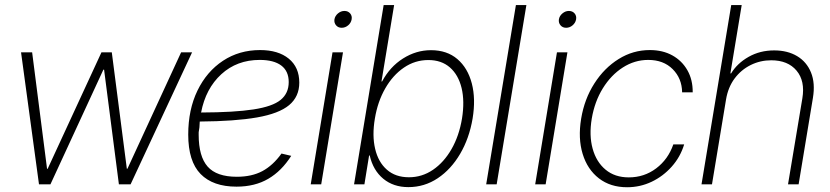

<svg xmlns="http://www.w3.org/2000/svg" viewBox="-20 -748 3369 779"><path d="M138.2 0 65.4 -535.6H110.4L170.9 -63H173.3L391.6 -535.6H433.6L494.6 -63.5H497.1L714.8 -535.6H759.3L509.8 0H462.4L402.3 -465.3H399.4L184.6 0Z M939.5 9.3Q844.2 9.3 793.9 -42Q743.7 -93.3 743.7 -202.1Q743.7 -303.2 781.2 -380.6Q818.8 -458 884.8 -501.5Q950.7 -544.9 1035.2 -544.9Q1108.9 -544.9 1151.6 -510Q1194.3 -475.1 1194.3 -412.6Q1194.3 -356 1153.1 -321.5Q1111.8 -287.1 1022.7 -271.5Q933.6 -255.9 790.5 -254.9Q789.6 -243.2 789.1 -231Q786.6 -215.8 786.1 -211.4Q785.6 -207 786.1 -204.1Q786.1 -202.6 786.1 -201.2Q786.1 -113.3 822.5 -72Q858.9 -30.8 940.9 -30.8Q1001.5 -30.8 1044.4 -53.7Q1087.4 -76.7 1122.1 -125L1161.6 -115.7Q1122.6 -54.2 1068.4 -22.5Q1014.2 9.3 939.5 9.3ZM795.9 -291.5Q930.7 -292 1008.3 -304Q1085.9 -315.9 1118.7 -342.8Q1151.4 -369.6 1151.4 -415Q1151.4 -459.5 1121.1 -482.2Q1090.8 -504.9 1033.7 -504.9Q941.4 -504.9 877.9 -446.8Q814.5 -388.7 795.9 -291.5Z M1240.7 0 1329.1 -535.6H1371.6L1283.2 0ZM1366.2 -635.3Q1352.1 -635.3 1343.5 -645.3Q1335 -655.3 1336.9 -669.4Q1339.4 -683.6 1351.3 -693.6Q1363.3 -703.6 1377.4 -703.6Q1392.1 -703.6 1400.6 -693.6Q1409.2 -683.6 1406.7 -669.4Q1404.3 -655.3 1392.6 -645.3Q1380.9 -635.3 1366.2 -635.3Z M1636.7 11.2Q1576.2 11.2 1534.9 -22.9Q1493.7 -57.1 1480 -117.2H1477.5L1458.5 0H1416.5L1536.6 -727.5H1579.1L1527.8 -417.5H1530.3Q1562 -477.1 1615.2 -510.7Q1668.5 -544.4 1728.5 -544.4Q1793.5 -544.4 1835.7 -508.3Q1877.9 -472.2 1894.3 -409.4Q1910.6 -346.7 1897.5 -267.1Q1883.8 -186.5 1846.9 -123.8Q1810.1 -61 1756.1 -24.9Q1702.1 11.2 1636.7 11.2ZM1639.2 -28.8Q1692.4 -28.8 1736.8 -59.1Q1781.2 -89.4 1812 -143.1Q1842.8 -196.8 1854.5 -267.1Q1865.7 -337.4 1852.8 -390.9Q1839.8 -444.3 1805.4 -474.4Q1771 -504.4 1717.8 -504.4Q1663.6 -504.4 1618.7 -473.6Q1573.7 -442.9 1543 -389.2Q1512.2 -335.4 1501 -267.1Q1489.3 -198.2 1502 -144.3Q1514.6 -90.3 1549.6 -59.6Q1584.5 -28.8 1639.2 -28.8Z M2115.7 -727.5 1995.1 0H1952.6L2073.2 -727.5Z M2151.4 0 2239.7 -535.6H2282.2L2193.8 0ZM2276.9 -635.3Q2262.7 -635.3 2254.2 -645.3Q2245.6 -655.3 2247.6 -669.4Q2250 -683.6 2262 -693.6Q2273.9 -703.6 2288.1 -703.6Q2302.7 -703.6 2311.3 -693.6Q2319.8 -683.6 2317.4 -669.4Q2314.9 -655.3 2303.2 -645.3Q2291.5 -635.3 2276.9 -635.3Z M2524.4 11.7Q2456.5 11.7 2409.9 -24.4Q2363.3 -60.5 2344 -123.5Q2324.7 -186.5 2337.9 -266.6Q2351.1 -346.2 2391.4 -409.2Q2431.6 -472.2 2490 -508.5Q2548.3 -544.9 2616.7 -544.9Q2668.9 -544.9 2708 -523.2Q2747.1 -501.5 2769 -462.9Q2791 -424.3 2790.5 -373.5H2747.6Q2746.6 -430.2 2709.2 -467.5Q2671.9 -504.9 2609.9 -504.9Q2554.7 -504.9 2506.8 -474.1Q2459 -443.4 2425.8 -389.6Q2392.6 -335.9 2380.9 -266.6Q2369.6 -198.7 2384.5 -144.8Q2399.4 -90.8 2437 -59.6Q2474.6 -28.3 2531.2 -28.3Q2593.8 -28.3 2642.3 -64.9Q2690.9 -101.6 2711.9 -162.1H2755.9Q2740.2 -110.8 2705.3 -71.8Q2670.4 -32.7 2623.8 -10.5Q2577.1 11.7 2524.4 11.7Z M2925.8 -344.7 2868.7 0H2826.2L2946.8 -727.5H2989.3L2943.4 -450.2H2946.3Q2971.2 -491.2 3017.3 -517.3Q3063.5 -543.5 3121.1 -543.5Q3175.3 -543.5 3214.1 -520.3Q3252.9 -497.1 3270.5 -453.9Q3288.1 -410.6 3278.3 -351.1L3220.2 0H3177.2L3235.4 -349.1Q3247.1 -419.4 3211.9 -461.4Q3176.8 -503.4 3108.9 -503.4Q3064.5 -503.4 3025.6 -484.1Q2986.8 -464.8 2960.4 -429.4Q2934.1 -394 2925.8 -344.7Z"/></svg>

Font: Inter Display Extra Light
Style: Italic
Weight: 200
Italic angle: -9.39999°
Designer: Rasmus Andersson
Foundry: rsms
Version: Version 4.000;git-4fc901f